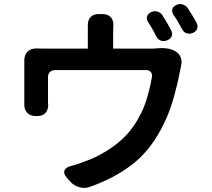

<svg xmlns="http://www.w3.org/2000/svg" viewBox="-20 -869 1040 940"><path d="M721 -810Q736 -817 751.5 -812Q767 -807 776 -793Q787 -776 798.5 -756Q810 -736 817 -722Q826 -707 821 -693Q816 -679 799 -672Q783 -665 768 -670Q753 -675 745 -691Q737 -708 725.5 -728Q714 -748 704 -763Q696 -778 700.5 -790.5Q705 -803 721 -810ZM844 -845Q859 -852 875 -847Q891 -842 900 -828Q911 -811 923 -791.5Q935 -772 942 -758Q950 -743 945.5 -729Q941 -715 924 -708Q908 -701 893.5 -706Q879 -711 871 -727Q862 -744 850 -764.5Q838 -785 828 -798Q820 -813 824 -825.5Q828 -838 844 -845ZM840 -617Q857 -607 864.5 -588.5Q872 -570 867 -550Q866 -546 864.5 -536Q863 -526 861 -520Q848 -451 826 -376Q804 -301 766 -232Q708 -124 621 -59Q534 6 417 47Q393 55 366.5 47Q340 39 323 19L307 1Q290 -19 295.5 -34Q301 -49 326 -56Q345 -61 357.5 -65Q370 -69 399 -80Q465 -103 530.5 -149Q596 -195 639 -259Q677 -317 695.5 -375.5Q714 -434 724 -493Q726 -507 718 -516.5Q710 -526 696 -526H249Q234 -526 224.5 -516.5Q215 -507 215 -492Q215 -462 215 -427.5Q215 -393 215 -370Q215 -367 215 -362.5Q215 -358 216 -355Q216 -331 202.5 -316Q189 -301 164 -301H153Q128 -301 113 -317Q98 -333 99 -359Q99 -363 99 -362.5Q99 -362 99 -364.5Q99 -367 99 -379Q99 -391 99 -414Q99 -437 99 -464Q99 -491 99 -515Q99 -539 99 -553Q99 -567 99 -566.5Q99 -566 99 -570Q98 -599 115 -616Q132 -633 162 -632Q167 -632 169.5 -631.5Q172 -631 195 -631H410V-713Q410 -719 410 -728Q410 -737 410 -743Q409 -769 422.5 -784.5Q436 -800 462 -800H483Q509 -800 523 -784Q537 -768 535 -742Q535 -735 534.5 -734Q534 -733 534 -713V-631H722Q727 -631 738.5 -631.5Q750 -632 757 -633Q777 -635 800 -631.5Q823 -628 840 -617Z"/></svg>

Font: Chiron GoRound TC SB
Style: Regular
Weight: 500
Designer: Ryoko NISHIZUKA 西塚涼子 (kana, bopomofo & ideographs); Paul D. Hunt (Latin, Greek & Cyrillic); Sandoll Communications 산돌커뮤니
Foundry: Adobe
Version: Version 1.000;hotconv 1.1.1;makeotfexe 2.6.0